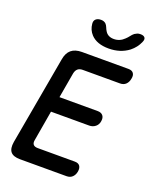

<svg xmlns="http://www.w3.org/2000/svg" viewBox="-170 -1050 940 1149"><g transform="rotate(20 300.0 -475.0)"><path d="M195 -430H438Q461 -430 472 -416.5Q483 -403 479 -380Q476 -358 459.5 -344.5Q443 -331 420 -331H177L144 -139Q140 -119 148.5 -109Q157 -99 177 -99H413Q436 -99 445.5 -85.5Q455 -72 451 -49Q447 -27 433 -13.5Q419 0 396 0H100Q57 0 40 -20.5Q23 -41 30 -84L130 -646Q137 -689 161.5 -709.5Q186 -730 229 -730H525Q548 -730 557.5 -716.5Q567 -703 562 -681Q558 -658 544 -644.5Q530 -631 507 -631H270Q250 -631 238.5 -621Q227 -611 223 -591ZM229 -910Q227 -929 238.5 -939.5Q250 -950 271 -950Q282 -950 289 -947Q296 -944 301 -940Q310 -931 314.5 -919Q319 -907 326 -896Q343 -868 381 -868Q419 -868 447 -896Q458 -906 466.5 -917.5Q475 -929 486 -938Q494 -943 502 -946.5Q510 -950 522 -950Q543 -950 550.5 -939.5Q558 -929 549 -910Q533 -872 498 -844Q445 -804 371 -804Q296 -804 258 -844Q232 -872 229 -910Z"/></g></svg>

Font: Maple Mono NL Medium
Style: Italic
Weight: 500
Italic angle: -10°
Monospace: yes
Designer: subframe7536
Version: Version 7.000